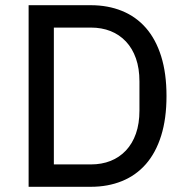

<svg xmlns="http://www.w3.org/2000/svg" viewBox="-20 -718 716 738"><path d="M90 -698H329Q395 -698 449 -676Q503 -654 541 -610.5Q579 -567 599.5 -501.5Q620 -436 620 -349Q620 -262 599.5 -196.5Q579 -131 541 -87.5Q503 -44 449 -22Q395 0 329 0H90ZM329 -86Q371 -86 405 -99.5Q439 -113 464 -139.5Q489 -166 502.5 -204.5Q516 -243 516 -293V-405Q516 -455 502.5 -493.5Q489 -532 464 -558.5Q439 -585 405 -598.5Q371 -612 329 -612H187V-86Z"/></svg>

Font: IBM Plex Sans KR Text
Style: Regular
Weight: 450
Designer: Mike Abbink; Paul van der Laan; Pieter van Rosmalen; Wujin Sim; Chorong Kim; Dohee Lee;
Foundry: Sandoll Inc.
Version: Version 1.001